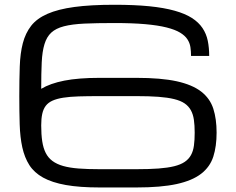

<svg xmlns="http://www.w3.org/2000/svg" viewBox="-20 -786 1009 821"><path d="M468.8 -687.5Q393.1 -687.5 340.6 -685.1Q288.1 -682.6 253.4 -673.6Q218.8 -664.6 199.2 -646.5Q179.7 -628.4 170.2 -597.2Q160.6 -565.9 158.4 -519.3Q156.2 -472.7 156.2 -406.2Q194.3 -429.2 254.9 -441.2Q315.4 -453.1 406.2 -453.1H563Q668.5 -453.1 735.4 -438.5Q802.2 -423.8 840.1 -394.5Q877.9 -365.2 892.1 -321.3Q906.2 -277.3 906.2 -218.8Q906.2 -160.2 892.1 -116.2Q877.9 -72.3 840.1 -43Q802.2 -13.7 735.4 1Q668.5 15.6 563 15.6H406.2Q320.3 15.6 261.5 5.1Q202.6 -5.4 164.3 -26.6Q126 -47.9 105.5 -80.1Q85 -112.3 75.4 -155.8Q65.9 -199.2 64.2 -253.9Q62.5 -308.6 62.5 -375Q62.5 -445.3 64.5 -501.7Q66.4 -558.1 77.6 -601.3Q88.9 -644.5 113.3 -675.8Q137.7 -707 182.9 -726.8Q228 -746.6 297.6 -756.1Q367.2 -765.6 468.8 -765.6Q554.7 -765.6 618.2 -759.3Q681.6 -752.9 726.8 -740.2Q772 -727.5 800.8 -709Q829.6 -690.4 845.9 -666Q862.3 -641.6 868.4 -611.8Q874.5 -582 874.5 -546.9H796.9Q796.9 -566.4 794.2 -584.5Q791.5 -602.5 781.2 -618.2Q771 -633.8 750 -646.5Q729 -659.2 692.6 -668.5Q656.2 -677.7 601.6 -682.6Q546.9 -687.5 468.8 -687.5ZM406.2 -375Q355 -375 316.4 -373.8Q277.8 -372.6 250.2 -368.2Q222.7 -363.8 204.3 -355.5Q186 -347.2 175.5 -333.3Q165 -319.3 160.6 -298.8Q156.2 -278.3 156.2 -250Q156.2 -210.9 160.6 -181.9Q165 -152.8 175.5 -132.1Q186 -111.3 204.3 -97.7Q222.7 -84 250.2 -76.2Q277.8 -68.4 316.4 -65.4Q355 -62.5 406.2 -62.5H563Q617.7 -62.5 657.5 -65.4Q697.3 -68.4 724.9 -75.2Q752.4 -82 769.8 -93.8Q787.1 -105.5 796.6 -122.8Q806.2 -140.1 809.3 -163.8Q812.5 -187.5 812.5 -218.8Q812.5 -250 809.1 -273.7Q805.7 -297.4 796.1 -314.7Q786.6 -332 769.5 -343.8Q752.4 -355.5 724.6 -362.3Q696.8 -369.1 657.2 -372.1Q617.7 -375 563 -375Z"/></svg>

Font: Michroma
Style: Regular
Weight: 400
Version: Version 1.000